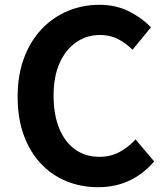

<svg xmlns="http://www.w3.org/2000/svg" viewBox="-20 -774 696 808"><path d="M392.4 13.8Q322.3 13.8 261.1 -10.8Q199.8 -35.3 153.2 -84.1Q106.6 -133 80.4 -204Q54.2 -275.1 54.2 -367.3Q54.2 -458.8 81.3 -530.5Q108.3 -602.3 155.8 -652Q203.2 -701.8 265.5 -727.8Q327.9 -753.8 398.4 -753.8Q469.2 -753.8 524.4 -725.4Q579.6 -696.9 615.4 -659.2L537.8 -564.8Q509.6 -592.6 476.4 -609.7Q443.2 -626.8 400.8 -626.8Q345.1 -626.8 300.7 -596.2Q256.3 -565.6 230.9 -508.7Q205.5 -451.8 205.5 -372Q205.5 -291.4 229.3 -233.5Q253.1 -175.6 296.5 -144.8Q339.9 -114 398.3 -114Q446 -114 483.6 -134.7Q521.1 -155.4 550.4 -187.3L628.8 -94.7Q583.1 -41.2 524.1 -13.7Q465 13.8 392.4 13.8Z"/></svg>

Font: Noto Sans SC Thin
Style: Regular
Weight: 100
Designer: Ryoko NISHIZUKA 西塚涼子 (kana, bopomofo & ideographs); Paul D. Hunt (Latin, Greek & Cyrillic); Sandoll Communications 산돌커뮤니
Foundry: Adobe
Version: Version 2.004-H2;hotconv 1.0.118;makeotfexe 2.5.65603